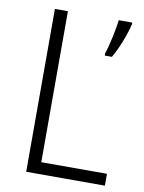

<svg xmlns="http://www.w3.org/2000/svg" viewBox="-82 -771 620 829"><g transform="rotate(10 228.5 -357.0)"><path d="M91 0H436V-52H148V-714H91ZM430 -706V-714H371C367 -676 349 -592 338 -564V-553H369C394 -594 420 -663 430 -706Z"/></g></svg>

Font: Noto Sans Khmer SemiCondensed Light
Style: Regular
Weight: 300
Width: 4
Designer: Danh Hong and the Monotype Design Team
Foundry: Monotype Imaging Inc.
Version: Version 2.004